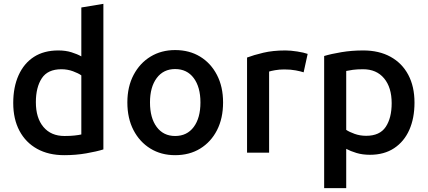

<svg xmlns="http://www.w3.org/2000/svg" viewBox="-20 -796 2229 1001"><path d="M315 13Q233 13 173.5 -20Q114 -53 81.5 -114Q49 -175 49 -259Q49 -342 77 -404Q105 -466 157 -499.5Q209 -533 284 -533Q322 -533 352.5 -523.5Q383 -514 404 -502V-757L519 -776V-17Q484 -6 429.5 3.5Q375 13 315 13ZM316 -87Q347 -87 369 -89.5Q391 -92 404 -95V-403Q389 -414 360.5 -424.5Q332 -435 300 -435Q229 -435 198 -388Q167 -341 167 -263Q167 -181 206.5 -134Q246 -87 316 -87Z M893 13Q820 13 764 -21.5Q708 -56 676 -117.5Q644 -179 644 -262Q644 -344 676.5 -405.5Q709 -467 765 -501Q821 -535 893 -535Q967 -535 1023 -501Q1079 -467 1111 -405.5Q1143 -344 1143 -262Q1143 -179 1111.5 -117.5Q1080 -56 1024 -21.5Q968 13 893 13ZM893 -87Q955 -87 990 -134Q1025 -181 1025 -262Q1025 -342 990 -389Q955 -436 893 -436Q832 -436 797 -389Q762 -342 762 -262Q762 -181 797 -134Q832 -87 893 -87Z M1268 0V-496Q1302 -509 1352.5 -521Q1403 -533 1468 -533Q1495 -533 1530 -527.5Q1565 -522 1584 -515L1563 -419Q1548 -424 1522 -429Q1496 -434 1462 -434Q1436 -434 1414 -430Q1392 -426 1383 -423V0Z M1670 185V-504Q1706 -515 1760 -524Q1814 -533 1874 -533Q1956 -533 2016 -500Q2076 -467 2108.5 -406Q2141 -345 2141 -261Q2141 -180 2114 -119Q2087 -58 2035 -23.5Q1983 11 1909 11Q1870 11 1838.5 1.5Q1807 -8 1785 -20V185ZM1889 -88Q1960 -88 1991 -134.5Q2022 -181 2022 -258Q2022 -340 1982.5 -387.5Q1943 -435 1873 -435Q1842 -435 1820 -432Q1798 -429 1785 -426V-119Q1801 -108 1829 -98Q1857 -88 1889 -88Z"/></svg>

Font: Ubuntu Sans SemiBold
Style: Regular
Weight: 600
Designer: Dalton Maag Ltd
Foundry: Dalton Maag Ltd
Version: Version 1.006; ttfautohint (v1.8.4.7-5d5b)